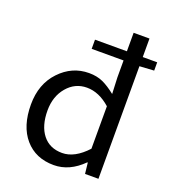

<svg xmlns="http://www.w3.org/2000/svg" viewBox="-145 -903 911 1024"><g transform="rotate(20 310.0 -391.5)"><path d="M277 13Q174 13 113.5 -57Q53 -127 53 -250Q53 -366 122.5 -439.5Q192 -513 288 -513Q333 -513 367 -497.5Q401 -482 441 -450L437 -543V-639H256V-691H437V-796H527V-691H609V-644L527 -639V0H451L444 -62H441Q366 13 277 13ZM437 -138V-379Q373 -436 304 -436Q237 -436 192 -383Q147 -330 147 -250Q147 -163 186.5 -113Q226 -63 297 -63Q368 -63 437 -138Z"/></g></svg>

Font: Noto Sans SC
Style: Regular
Weight: 400
Designer: Ryoko NISHIZUKA  (kana, bopomofo & ideographs); Paul D. Hunt (Latin, Greek & Cyrillic); Sandoll Communications , Soo-you
Foundry: Adobe
Version: Version 2.002;hotconv 1.0.116;makeotfexe 2.5.65601